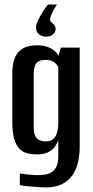

<svg xmlns="http://www.w3.org/2000/svg" viewBox="-20 -704 408 843"><path d="M230 -684Q217 -664 208.5 -646.5Q200 -629 200 -618Q200 -611 206 -606Q212 -601 218 -594.5Q224 -588 224 -576Q224 -563 212.5 -553Q201 -543 183 -543Q163 -543 150.5 -554.5Q138 -566 138 -582Q138 -596 146.5 -614Q155 -632 167 -651Q179 -670 191 -684ZM179 119Q166 119 147.5 117.5Q129 116 112 114.5Q95 113 82.5 111.5Q70 110 67 109V58Q80 60 104.5 62.5Q129 65 147 65Q162 65 177.5 62.5Q193 60 206.5 52Q220 44 228 27Q236 10 236 -19V-89Q231 -74 220.5 -59.5Q210 -45 191 -35.5Q172 -26 141 -26Q119 -26 99.5 -31Q80 -36 65.5 -50.5Q51 -65 42.5 -93.5Q34 -122 34 -168V-380Q34 -444 60 -474.5Q86 -505 142 -505Q171 -505 191.5 -497Q212 -489 225.5 -475Q239 -461 245 -441L232 -440L247 -495H330V-61Q330 -25 322.5 8Q315 41 298 65.5Q281 90 252 104.5Q223 119 179 119ZM179 -83Q203 -83 215 -94.5Q227 -106 231.5 -125.5Q236 -145 236 -166V-409Q233 -416 226.5 -423.5Q220 -431 209 -436Q198 -441 179 -441Q152 -441 140 -427Q128 -413 128 -376V-144Q128 -123 133 -111Q138 -99 146.5 -93Q155 -87 164 -85Q173 -83 179 -83Z"/></svg>

Font: Alumni Sans Thin SemiBold
Style: Regular
Weight: 600
Version: Version 1.018